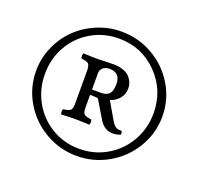

<svg xmlns="http://www.w3.org/2000/svg" viewBox="-101 -715 898 820"><g transform="rotate(20 347.5 -305.5)"><path d="M376 -370.1Q376 -420.9 326.2 -420.9Q308.1 -420.9 297.1 -411.1Q286.1 -401.4 286.1 -387.2V-312H328.1Q352.1 -312 364 -324.7Q376 -337.4 376 -370.1ZM263.2 -442.9Q270.5 -442.9 297.4 -443.8Q324.2 -444.8 335 -444.8Q361.8 -444.8 381.3 -437.5Q400.9 -430.2 410.9 -418.5Q420.9 -406.7 425.5 -394.5Q430.2 -382.3 430.2 -370.1Q430.2 -342.3 414.1 -323Q397.9 -303.7 373 -295.9L420.9 -213.9Q438 -185.1 463.9 -189.9Q469.7 -184.1 467.8 -172.9Q450.7 -166 432.1 -166Q394 -166 371.1 -204.1L323.2 -284.2Q317.9 -288.1 286.1 -288.1V-231.9Q286.1 -208 293.7 -200.7Q301.3 -193.4 326.2 -190.9Q329.1 -188 329.1 -179Q329.1 -169.9 326.2 -167Q290 -168.9 263.2 -168.9Q235.4 -168.9 199.2 -167Q196.3 -169.9 196.3 -179Q196.3 -188 199.2 -190.9Q223.6 -193.4 231.2 -200.7Q238.8 -208 238.8 -231.9V-379.9Q238.8 -403.8 231.2 -411.1Q223.6 -418.5 199.2 -420.9Q196.3 -423.8 196.3 -432.9Q196.3 -441.9 199.2 -444.8Q235.4 -442.9 263.2 -442.9ZM320.8 -22.9Q243.7 -22.9 177.5 -61.3Q111.3 -99.6 72.8 -164.8Q34.2 -230 34.2 -306.2Q34.2 -363.3 57.1 -415.5Q80.1 -467.8 118.9 -505.6Q157.7 -543.5 210.4 -565.7Q263.2 -587.9 320.8 -587.9Q397.5 -587.9 463.6 -550.3Q529.8 -512.7 568.8 -447.5Q607.9 -382.3 607.9 -306.2Q607.9 -229.5 568.8 -164.3Q529.8 -99.1 463.6 -61Q397.5 -22.9 320.8 -22.9ZM320.8 -556.2Q252 -556.2 195.3 -522.9Q138.7 -489.7 106.4 -432.4Q74.2 -375 74.2 -306.2Q74.2 -237.8 106.4 -180.2Q138.7 -122.6 195.3 -88.9Q252 -55.2 320.8 -55.2Q388.7 -55.2 445.6 -88.6Q502.4 -122.1 535.2 -179.9Q567.9 -237.8 567.9 -306.2Q567.9 -410.6 496.3 -483.4Q424.8 -556.2 320.8 -556.2Z"/></g></svg>

Font: Linux Libertine Display G
Style: Regular
Weight: 400
Designer: Philipp H. Poll
Foundry: Philipp H. Poll
Version: Version 5.0.9